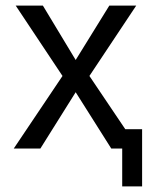

<svg xmlns="http://www.w3.org/2000/svg" viewBox="-20 -546 540 685"><path d="M299 -275 427 -85H487V119H416V-16H377L250 -217L124 -16H29L203 -275L36 -526H133L250 -332L370 -526H466Z"/></svg>

Font: D2Coding ligature
Style: Regular
Weight: 400
Monospace: yes
Designer: Yong-Rak Park; Jeong-Hwan Yoon; Sang-Min Lee;
Foundry: NHN Corporation
Version: Version 1.3.2; Build 20180524